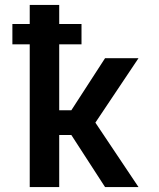

<svg xmlns="http://www.w3.org/2000/svg" viewBox="-20 -755 640 775"><path d="M100 0V-576H30V-658H100V-735H219V-658H309V-576H219V-310H268L404 -520H539L365 -260L539 0H404L268 -210H219V0Z"/></svg>

Font: Iosevka Custom Extended
Style: Bold
Weight: 700
Width: 7
Monospace: yes
Designer: Belleve Invis
Foundry: Belleve Invis
Version: Version 11.2.4; ttfautohint (v1.8.4)